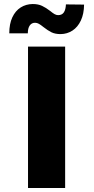

<svg xmlns="http://www.w3.org/2000/svg" viewBox="-20 -940 468 960"><path d="M305.7 0H120.1V-707H305.7ZM143.6 -919.9Q170.9 -919.9 190.4 -910.6Q210 -901.4 231.4 -884.8Q243.2 -875 252.4 -869.6Q261.7 -864.3 270.5 -864.3Q290 -864.3 299.3 -878.2Q308.6 -892.1 309.6 -918L400.4 -917Q399.9 -870.6 384.3 -837.4Q368.7 -804.2 342.3 -787.1Q315.9 -770 283.2 -769.5Q255.4 -769.5 236.8 -778.8Q218.3 -788.1 197.3 -804.7Q183.6 -815.9 174.3 -821Q165 -826.2 155.3 -826.2Q138.2 -826.2 128.7 -812.5Q119.1 -798.8 119.1 -773.4H26.4Q26.4 -820.8 41.7 -853.5Q57.1 -886.2 83.5 -902.8Q109.9 -919.4 143.6 -919.9Z"/></svg>

Font: Pretendard Std Black
Style: Regular
Weight: 900
Designer: Base glyphs from Inter by Rasmus Andersson; Hangeul glyphs from Noto Sans CJK(Source Han Sans) by Jang Soo-young and Kan
Foundry: Kil Hyung-jin
Version: Version 1.309